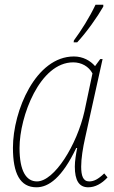

<svg xmlns="http://www.w3.org/2000/svg" viewBox="-20 -786 484 816"><path d="M293 -606H308C348 -649 394 -714 419 -758V-766H386C360 -711 325 -656 294 -614ZM135 10C187 10 244 -31 304 -157H308C303 -131 298 -102 298 -78C298 -19 316 10 355 10C384 10 412 -5 437 -32L423 -49C397 -24 379 -15 359 -15C333 -15 325 -39 325 -78C325 -112 332 -157 342 -201L416 -535H406L384 -505C364 -528 333 -546 294 -546C132 -546 35 -315 35 -158C35 -49 65 10 135 10ZM137 -15C92 -15 63 -58 63 -157C63 -291 149 -521 291 -521C326 -521 357 -504 373 -474L339 -313C307 -170 211 -15 137 -15Z"/></svg>

Font: Noto Serif SemiCondensed Thin
Style: Italic
Weight: 100
Width: 4
Italic angle: -12°
Designer: Monotype Design Team
Foundry: Monotype Imaging Inc.
Version: Version 2.013